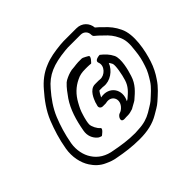

<svg xmlns="http://www.w3.org/2000/svg" viewBox="-185 -963 1276 1276"><g transform="rotate(-45 452.5 -325.5)"><path d="M669 -685C699 -685 719 -661 718 -634C718 -627 721 -620 726 -616C743 -603 751 -594 772 -574C803 -546 821 -523 838 -487C855 -451 858 -417 850 -356C845 -306 838 -278 824 -236C813 -199 794 -169 776 -140C754 -105 718 -75 685 -45C665 -29 643 -18 618 -2C583 18 546 30 496 32C485 33 472 33 463 34C395 34 339 25 281 14C218 5 171 -24 142 -70C118 -106 104 -162 114 -220C127 -292 146 -353 169 -410C194 -471 232 -524 273 -571C333 -643 403 -671 522 -683C533 -684 542 -685 549 -685ZM678 -735H558C549 -735 538 -734 526 -733C469 -727 420 -720 371 -699C318 -678 274 -643 237 -599C194 -550 150 -492 122 -422C98 -361 77 -296 64 -220C52 -150 67 -84 97 -38C117 -7 145 22 185 39C209 50 231 59 264 64C321 75 384 84 455 84C528 84 587 71 639 40C663 25 691 12 715 -10C748 -40 787 -72 817 -119C838 -149 859 -189 872 -230C897 -306 924 -436 885 -515C866 -555 843 -584 810 -614C794 -630 784 -640 769 -652C765 -697 731 -735 678 -735ZM604 -548C596 -552 583 -561 570 -566C567 -567 564 -568 561 -568H528C514 -568 500 -565 488 -564L466 -562H463C434 -556 417 -549 392 -536C388 -534 379 -527 379 -527C351 -501 332 -473 311 -444C269 -382 246 -306 231 -221C223 -178 240 -145 261 -125C273 -112 288 -111 292 -109C292 -109 339 -141 323 -153C306 -166 287 -202 287 -224C288 -244 293 -262 297 -278L302 -295C312 -330 321 -347 338 -378C365 -427 401 -462 449 -485C475 -498 495 -502 531 -502H548C560 -502 571 -501 582 -500C582 -500 624 -538 604 -548ZM469 -245C525 -258 557 -203 520 -158C509 -145 497 -136 482 -132C462 -126 437 -80 482 -83C491 -84 501 -84 510 -84C519 -84 528 -85 535 -87L560 -94C560 -94 569 -99 572 -101L601 -117C608 -120 615 -126 618 -129C653 -159 694 -194 712 -254C726 -296 748 -381 729 -424C713 -457 690 -480 663 -501C663 -501 609 -500 621 -469C638 -426 591 -379 549 -384C545 -384 541 -385 537 -385H503C450 -385 427 -315 422 -303C420 -299 418 -292 418 -290L413 -273C408 -256 421 -244 436 -244H463C465 -244 467 -245 469 -245ZM470 -294C477 -309 490 -331 495 -335H527L534 -334C591 -327 648 -368 668 -420C673 -413 678 -406 682 -397C690 -379 676 -302 663 -262C649 -217 622 -193 588 -164C584 -160 578 -158 573 -155C613 -231 561 -312 470 -294Z"/></g></svg>

Font: Blanket
Style: BlkOutlineObl
Weight: 900
Foundry: Cannot Into Space Fonts
Version: Version 0.9